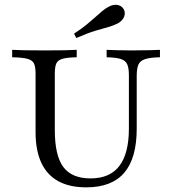

<svg xmlns="http://www.w3.org/2000/svg" viewBox="-20 -782 730 813"><path d="M345.2 11.3Q274.2 11.3 226.6 -14.9Q179 -41.1 154.8 -93.1Q130.6 -145.2 130.6 -222.6V-470.2Q130.6 -499.2 123.8 -513.3Q116.9 -527.4 95.6 -533.1Q74.2 -538.7 31.5 -539.5V-571Q70.2 -568.5 171 -568.5Q266.9 -568.5 304.8 -571V-539.5Q264.5 -538.7 244.8 -533.1Q225 -527.4 218.5 -513.3Q212.1 -499.2 212.1 -470.2V-231.5Q212.1 -123.4 248 -75Q283.9 -26.6 363.7 -26.6Q445.2 -26.6 485.5 -79.4Q525.8 -132.3 525.8 -237.9V-462.9Q525.8 -494.4 518.5 -510.1Q511.3 -525.8 491.1 -532.3Q471 -538.7 431.5 -539.5V-571Q446.8 -570.2 473.4 -569.4Q500 -568.5 537.1 -568.5Q582.3 -568.5 612.5 -569.4Q642.7 -570.2 657.3 -571V-539.5Q616.9 -538.7 595.2 -531.9Q573.4 -525 566.1 -508.5Q558.9 -491.9 558.9 -461.3V-237.1Q558.9 -112.1 506 -50.4Q453.2 11.3 345.2 11.3ZM303.2 -621 293.5 -639.5Q325.8 -660.5 347.2 -678.2Q368.5 -696 384.3 -710.1Q400 -724.2 412.9 -735.1Q425.8 -746 439.5 -753.2Q460.5 -764.5 478.2 -760.9Q496 -757.3 504 -742.7Q512.1 -728.2 505.6 -711.3Q499.2 -694.4 479 -683.1Q462.1 -674.2 439.1 -667.7Q416.1 -661.3 383.5 -651.6Q350.8 -641.9 303.2 -621Z"/></svg>

Font: Playfair 12pt
Style: Regular
Weight: 400
Designer: Claus Eggers Sørensen
Foundry: Claus Eggers Sørensen
Version: Version 2.000;gftools[0.9.28]